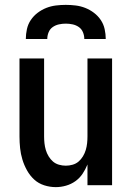

<svg xmlns="http://www.w3.org/2000/svg" viewBox="-20 -760 540 788"><path d="M209 8Q185 8 161.5 0.5Q138 -7 120.5 -23Q103 -39 91 -60.5Q79 -82 72 -105Q65 -128 62.5 -152Q60 -176 60 -200V-520H161V-200Q161 -186 162.5 -172Q164 -158 168 -144.5Q172 -131 179.5 -118.5Q187 -106 197.5 -97Q208 -88 222 -84Q236 -80 250 -80Q264 -80 278 -84Q292 -88 302.5 -97Q313 -106 320.5 -118.5Q328 -131 332 -144.5Q336 -158 337.5 -172Q339 -186 339 -200V-520H440V0H339V-85Q331 -65 319 -47Q307 -29 289.5 -16.5Q272 -4 251 2Q230 8 209 8ZM86 -600Q86 -620 90.5 -640.5Q95 -661 106.5 -678Q118 -695 134.5 -707.5Q151 -720 170 -727.5Q189 -735 209.5 -737.5Q230 -740 250 -740Q270 -740 290.5 -737.5Q311 -735 330 -727.5Q349 -720 365.5 -707.5Q382 -695 393.5 -678Q405 -661 409.5 -640.5Q414 -620 414 -600H326Q326 -614 320.5 -627.5Q315 -641 303.5 -649Q292 -657 278 -660Q264 -663 250 -663Q236 -663 222 -660Q208 -657 196.5 -649Q185 -641 179.5 -627.5Q174 -614 174 -600Z"/></svg>

Font: Zed Sans Semibold
Style: Regular
Weight: 600
Designer: Belleve Invis
Foundry: Belleve Invis
Version: Version 1.0.0; ttfautohint (v1.8.4)